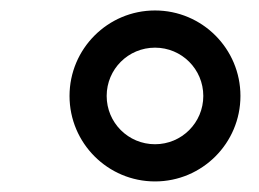

<svg xmlns="http://www.w3.org/2000/svg" viewBox="-20 -753 495 367"><path d="M276.3 -406.2C366.5 -406.2 439.6 -479.4 439.6 -569.6C439.6 -659.8 366.5 -733 276.3 -733C186.1 -733 112.9 -659.8 112.9 -569.6C112.9 -479.4 186.1 -406.2 276.3 -406.2ZM183.9 -569.6C183.9 -620.7 225.1 -661.9 276.3 -661.9C327.4 -661.9 368.6 -620.7 368.6 -569.6C368.6 -518.5 327.4 -477.3 276.3 -477.3C225.1 -477.3 183.9 -518.5 183.9 -569.6Z"/></svg>

Font: Margiela Sans
Style: Italic
Weight: 400
Italic angle: -9.39999°
Designer: Stefan Endress, Andreas Faust
Version: Version 1.100;FEAKit 1.0